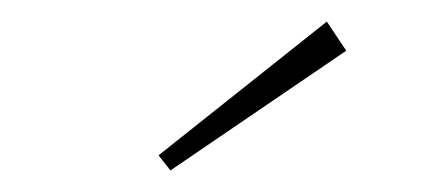

<svg xmlns="http://www.w3.org/2000/svg" viewBox="-20 -792 400 178"><path d="M138 -634 127 -648 283 -772 301 -745Z"/></svg>

Font: Bitter Thin
Style: Italic
Weight: 100
Italic angle: -9°
Designer: Sol Matas, and Bitter project Authors
Foundry: Sol Matas
Version: Version 2.002